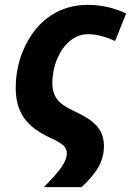

<svg xmlns="http://www.w3.org/2000/svg" viewBox="-20 -576 533 781"><path d="M192.9 -237.8Q192.9 -198.7 211.9 -172.9Q231 -147 279.8 -125Q331.5 -100.6 355.2 -81.3Q378.9 -62 390.9 -38.1Q402.8 -14.2 402.8 18.1Q402.8 62.5 381.6 101.3Q360.4 140.1 312 185.1H158.2Q213.4 129.9 232.7 100.1Q252 70.3 252 47.9Q252 28.3 236.8 14.9Q221.7 1.5 187 -14.2Q110.4 -48.8 77.1 -97.2Q43.9 -145.5 43.9 -217.8Q43.9 -310.5 83.7 -391.4Q123.5 -472.2 189 -514.2Q254.4 -556.2 336.9 -556.2Q419.4 -556.2 493.2 -521L448.2 -409.2Q386.7 -437 338.9 -437Q297.9 -437 264.6 -409.7Q231.4 -382.3 212.2 -335.4Q192.9 -288.6 192.9 -237.8Z"/></svg>

Font: Zoram GWebM
Style: Bold Italic
Weight: 700
Italic angle: -12°
Foundry: Ascender Corporation
Version: Version 1.000